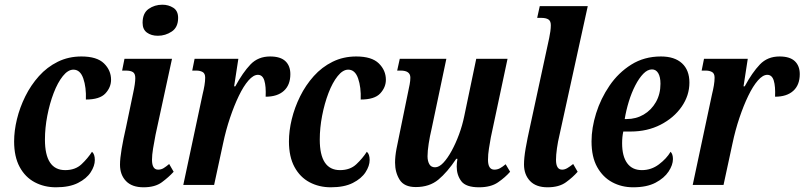

<svg xmlns="http://www.w3.org/2000/svg" viewBox="-20 -786 3419 816"><path d="M218 10Q168 10 127.5 -11.5Q87 -33 63.5 -76.5Q40 -120 40 -185Q40 -230 52 -279.5Q64 -329 87.5 -376.5Q111 -424 145.5 -462.5Q180 -501 225.5 -523.5Q271 -546 326 -546Q392 -546 422 -516.5Q452 -487 452 -447Q452 -415 428 -389Q404 -363 345 -363Q347 -415 334 -452.5Q321 -490 292 -490Q269 -490 247 -462.5Q225 -435 208 -390.5Q191 -346 181 -294Q171 -242 171 -193Q171 -63 257 -63Q300 -63 326.5 -88Q353 -113 371 -141Q383 -131 383 -106Q383 -81 365.5 -54Q348 -27 311.5 -8.5Q275 10 218 10Z M651 -634Q623 -634 604.5 -647.5Q586 -661 586 -689Q586 -730 611.5 -748Q637 -766 670 -766Q696 -766 716.5 -753Q737 -740 737 -710Q737 -670 710 -652Q683 -634 651 -634ZM590 10Q541 10 515.5 -16.5Q490 -43 490 -86Q490 -112 497 -153.5Q504 -195 516 -247L546 -391Q555 -432 555 -454Q555 -473 545 -479.5Q535 -486 515 -486H499L509 -536H711L641 -213Q635 -182 630.5 -154.5Q626 -127 626 -107Q626 -65 652 -65Q665 -65 675.5 -71.5Q686 -78 699 -89L718 -56Q697 -33 668 -11.5Q639 10 590 10Z M841 -385Q846 -405 849 -423Q852 -441 852 -456Q852 -474 841 -480Q830 -486 815 -486H797L807 -536H993L975 -419H980Q1012 -478 1044.5 -512Q1077 -546 1128 -546Q1172 -546 1193 -526Q1214 -506 1214 -471Q1214 -425 1186.5 -400Q1159 -375 1109 -375Q1111 -419 1103.5 -443.5Q1096 -468 1076 -468Q1057 -468 1036 -444Q1015 -420 995 -378.5Q975 -337 957.5 -285Q940 -233 928 -176L890 0H759Z M1386 10Q1336 10 1295.5 -11.5Q1255 -33 1231.5 -76.5Q1208 -120 1208 -185Q1208 -230 1220 -279.5Q1232 -329 1255.5 -376.5Q1279 -424 1313.5 -462.5Q1348 -501 1393.5 -523.5Q1439 -546 1494 -546Q1560 -546 1590 -516.5Q1620 -487 1620 -447Q1620 -415 1596 -389Q1572 -363 1513 -363Q1515 -415 1502 -452.5Q1489 -490 1460 -490Q1437 -490 1415 -462.5Q1393 -435 1376 -390.5Q1359 -346 1349 -294Q1339 -242 1339 -193Q1339 -63 1425 -63Q1468 -63 1494.5 -88Q1521 -113 1539 -141Q1551 -131 1551 -106Q1551 -81 1533.5 -54Q1516 -27 1479.5 -8.5Q1443 10 1386 10Z M2016 10Q1960 10 1940.5 -16Q1921 -42 1921 -78Q1921 -92 1924 -111H1919Q1881 -54 1843 -22.5Q1805 9 1747 9Q1698 9 1678.5 -22Q1659 -53 1659 -95Q1659 -121 1665 -153Q1671 -185 1677 -212L1713 -388Q1718 -411 1721 -427Q1724 -443 1724 -456Q1724 -486 1683 -486H1668L1679 -536H1877L1814 -237Q1807 -208 1802 -176Q1797 -144 1797 -122Q1797 -102 1804.5 -88.5Q1812 -75 1829 -75Q1846 -75 1864 -94Q1882 -113 1899.5 -145Q1917 -177 1931 -215Q1945 -253 1953 -292L2004 -536H2137L2066 -202Q2062 -179 2058 -154.5Q2054 -130 2054 -107Q2054 -65 2081 -65Q2094 -65 2105 -71Q2116 -77 2129 -88L2148 -56Q2127 -32 2096.5 -11Q2066 10 2016 10Z M2307 10Q2258 10 2232.5 -17Q2207 -44 2207 -87Q2207 -115 2214 -155.5Q2221 -196 2234 -254L2314 -624Q2317 -638 2319 -652.5Q2321 -667 2321 -679Q2321 -697 2310.5 -703.5Q2300 -710 2281 -710H2263L2274 -760H2478L2358 -213Q2351 -184 2347 -155.5Q2343 -127 2343 -107Q2343 -65 2369 -65Q2380 -65 2391 -71.5Q2402 -78 2416 -89L2435 -56Q2415 -33 2385.5 -11.5Q2356 10 2307 10Z M2671 10Q2622 10 2582 -11.5Q2542 -33 2518 -76Q2494 -119 2494 -185Q2494 -242 2513.5 -304.5Q2533 -367 2570.5 -422Q2608 -477 2663 -511.5Q2718 -546 2789 -546Q2847 -546 2878.5 -517Q2910 -488 2910 -435Q2910 -380 2877 -332.5Q2844 -285 2787.5 -256Q2731 -227 2660 -227H2629Q2624 -205 2624 -177Q2624 -122 2645.5 -92.5Q2667 -63 2708 -63Q2748 -63 2780.5 -87.5Q2813 -112 2830 -141Q2840 -131 2840 -110Q2840 -85 2821.5 -57Q2803 -29 2766 -9.5Q2729 10 2671 10ZM2643 -280Q2683 -280 2715.5 -299Q2748 -318 2767.5 -352Q2787 -386 2787 -430Q2787 -459 2777.5 -475Q2768 -491 2751 -491Q2732 -491 2714 -472.5Q2696 -454 2680 -423Q2664 -392 2652.5 -354.5Q2641 -317 2635 -280Z M3006 -385Q3011 -405 3014 -423Q3017 -441 3017 -456Q3017 -474 3006 -480Q2995 -486 2980 -486H2962L2972 -536H3158L3140 -419H3145Q3177 -478 3209.5 -512Q3242 -546 3293 -546Q3337 -546 3358 -526Q3379 -506 3379 -471Q3379 -425 3351.5 -400Q3324 -375 3274 -375Q3276 -419 3268.5 -443.5Q3261 -468 3241 -468Q3222 -468 3201 -444Q3180 -420 3160 -378.5Q3140 -337 3122.5 -285Q3105 -233 3093 -176L3055 0H2924Z"/></svg>

Font: Noto Serif ExtraCondensed
Style: Bold Italic
Weight: 700
Width: 2
Italic angle: -12°
Designer: Monotype Design Team
Foundry: Monotype Imaging Inc.
Version: Version 2.013; ttfautohint (v1.8.4.7-5d5b)